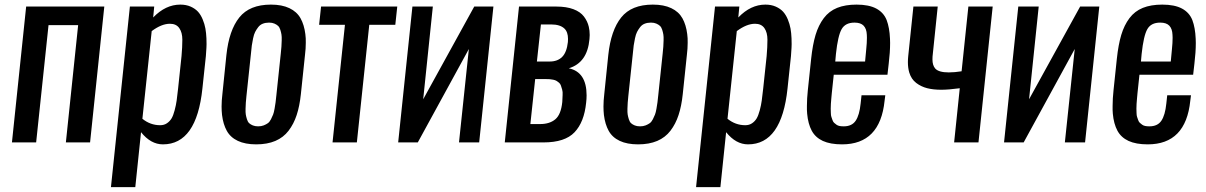

<svg xmlns="http://www.w3.org/2000/svg" viewBox="-20 -606 5133 817"><path d="M30.8 0 91.3 -578.1H423.8L363.3 0H260.3L312.5 -499H186.5L133.8 0Z M452.1 190.4 532.7 -578.1H636.2L631.8 -531.7Q684.6 -586.4 747.1 -586.4Q772 -586.4 791.3 -577.9Q810.5 -569.3 822.5 -556.2Q834.5 -543 842.5 -523.4Q850.6 -503.9 854 -484.9Q857.4 -465.8 858.4 -442.9Q858.9 -429.7 858.9 -418.5Q858.4 -410.2 858.4 -402.8Q857.4 -385.7 856 -367.2L841.3 -229.5Q816.4 8.3 673.3 8.3Q621.6 8.3 580.1 -43.5L555.7 190.4ZM661.6 -73.2Q678.2 -73.2 690.4 -81.5Q702.6 -89.8 710 -102.1Q717.3 -114.3 723.1 -136.5Q729 -158.7 731.7 -178.2Q734.4 -197.8 737.8 -229L752.4 -367.2Q755.9 -406.2 755.9 -437Q755.9 -467.8 742.9 -486.3Q730 -504.9 703.1 -504.9Q667.5 -504.9 625.5 -473.6L585.9 -100.6Q619.6 -73.2 661.6 -73.2Z M1155.8 -198.7 1174.8 -378.4Q1176.8 -397 1177.5 -407.2Q1178.2 -417.5 1178.7 -433.8Q1179.2 -450.2 1177.7 -459Q1176.3 -467.8 1172.9 -479Q1169.4 -490.2 1163.3 -495.8Q1157.2 -501.5 1147.7 -505.6Q1138.2 -509.8 1125 -509.8Q1109.9 -509.8 1098.1 -505.1Q1086.4 -500.5 1078.6 -490.2Q1070.8 -480 1065.7 -470Q1060.5 -460 1056.9 -442.4Q1053.2 -424.8 1051.5 -412.4Q1049.8 -399.9 1047.9 -378.4L1028.8 -198.7Q1026.9 -179.7 1026.1 -169.7Q1025.4 -159.7 1024.9 -143.6Q1024.4 -127.4 1025.9 -118.7Q1027.3 -109.9 1030.8 -98.6Q1034.2 -87.4 1040.3 -81.8Q1046.4 -76.2 1055.9 -72.3Q1065.4 -68.4 1078.6 -68.4Q1091.8 -68.4 1102.3 -72.5Q1112.8 -76.7 1120.1 -82Q1127.4 -87.4 1133.1 -98.6Q1138.7 -109.9 1142.1 -118.4Q1145.5 -127 1148.4 -143.6Q1151.4 -160.2 1152.6 -169.9Q1153.8 -179.7 1155.8 -198.7ZM924.8 -116.7Q922.9 -133.8 922.9 -152.8Q922.9 -177.7 926.3 -205.6L943.4 -372.1Q954.6 -477.1 998.3 -531.7Q1042 -586.4 1132.8 -586.4Q1179.7 -586.4 1211.4 -571.3Q1243.2 -556.2 1258.8 -528.3Q1274.4 -500.5 1279.3 -460.9Q1281.7 -443.4 1281.2 -423.8Q1281.2 -399.4 1277.8 -372.1L1260.3 -205.6Q1254.9 -154.3 1242.4 -116.5Q1230 -78.6 1208 -49.8Q1186 -21 1151.6 -6.3Q1117.2 8.3 1070.3 8.3Q1023.4 8.3 991.9 -6.6Q960.4 -21.5 945.1 -49.3Q929.7 -77.1 924.8 -116.7Z M1395 0 1447.8 -500.5H1337.9L1346.2 -578.1H1670.4L1662.1 -500.5H1551.3L1498.5 0Z M1674.3 0 1734.9 -578.1H1821.8L1780.8 -183.6L1998 -578.1H2079.6L2019 0H1933.1L1975.1 -397.5L1757.8 0Z M2127.9 0 2188.5 -578.1H2347.7Q2390.1 -578.1 2419.9 -566.9Q2449.7 -555.7 2464.8 -535.6Q2480 -515.6 2485.4 -492.2Q2489.3 -476.1 2489.3 -457Q2489.3 -448.7 2488.3 -439.5Q2479.5 -339.4 2400.4 -315.4Q2476.1 -299.3 2476.1 -200.2Q2476.1 -185.1 2474.1 -168.5Q2465.8 -86.4 2424.8 -43.2Q2383.8 0 2293 0ZM2236.8 -78.1H2278.3Q2318.8 -78.1 2343 -98.4Q2367.2 -118.7 2372.6 -171.9Q2373 -188.5 2374 -201.7Q2375 -214.8 2372.1 -224.9Q2369.1 -234.9 2366.7 -242.2Q2364.3 -249.5 2358.4 -254.4Q2352.5 -259.3 2347.4 -262.2Q2342.3 -265.1 2334.2 -266.8Q2326.2 -268.6 2319.3 -269Q2312.5 -269.5 2302.7 -269.5H2257.3ZM2264.6 -344.2H2319.3Q2352.5 -344.2 2372.1 -363.8Q2391.6 -383.3 2396.5 -427.2Q2397 -434.1 2397 -440.4Q2397 -469.7 2381.8 -484.4Q2363.3 -502 2325.2 -502H2281.7Z M2780.8 -198.7 2799.8 -378.4Q2801.8 -397 2802.5 -407.2Q2803.2 -417.5 2803.7 -433.8Q2804.2 -450.2 2802.7 -459Q2801.3 -467.8 2797.9 -479Q2794.4 -490.2 2788.3 -495.8Q2782.2 -501.5 2772.7 -505.6Q2763.2 -509.8 2750 -509.8Q2734.9 -509.8 2723.1 -505.1Q2711.4 -500.5 2703.6 -490.2Q2695.8 -480 2690.7 -470Q2685.5 -460 2681.9 -442.4Q2678.2 -424.8 2676.5 -412.4Q2674.8 -399.9 2672.9 -378.4L2653.8 -198.7Q2651.9 -179.7 2651.1 -169.7Q2650.4 -159.7 2649.9 -143.6Q2649.4 -127.4 2650.9 -118.7Q2652.3 -109.9 2655.8 -98.6Q2659.2 -87.4 2665.3 -81.8Q2671.4 -76.2 2680.9 -72.3Q2690.4 -68.4 2703.6 -68.4Q2716.8 -68.4 2727.3 -72.5Q2737.8 -76.7 2745.1 -82Q2752.4 -87.4 2758.1 -98.6Q2763.7 -109.9 2767.1 -118.4Q2770.5 -127 2773.4 -143.6Q2776.4 -160.2 2777.6 -169.9Q2778.8 -179.7 2780.8 -198.7ZM2549.8 -116.7Q2547.9 -133.8 2547.9 -152.8Q2547.9 -177.7 2551.3 -205.6L2568.4 -372.1Q2579.6 -477.1 2623.3 -531.7Q2667 -586.4 2757.8 -586.4Q2804.7 -586.4 2836.4 -571.3Q2868.2 -556.2 2883.8 -528.3Q2899.4 -500.5 2904.3 -460.9Q2906.7 -443.4 2906.2 -423.8Q2906.2 -399.4 2902.8 -372.1L2885.3 -205.6Q2879.9 -154.3 2867.4 -116.5Q2855 -78.6 2833 -49.8Q2811 -21 2776.6 -6.3Q2742.2 8.3 2695.3 8.3Q2648.4 8.3 2616.9 -6.6Q2585.4 -21.5 2570.1 -49.3Q2554.7 -77.1 2549.8 -116.7Z M2941.9 190.4 3022.5 -578.1H3126L3121.6 -531.7Q3174.3 -586.4 3236.8 -586.4Q3261.7 -586.4 3281 -577.9Q3300.3 -569.3 3312.3 -556.2Q3324.2 -543 3332.3 -523.4Q3340.3 -503.9 3343.8 -484.9Q3347.2 -465.8 3348.1 -442.9Q3348.6 -429.7 3348.6 -418.5Q3348.1 -410.2 3348.1 -402.8Q3347.2 -385.7 3345.7 -367.2L3331.1 -229.5Q3306.2 8.3 3163.1 8.3Q3111.3 8.3 3069.8 -43.5L3045.4 190.4ZM3151.4 -73.2Q3168 -73.2 3180.2 -81.5Q3192.4 -89.8 3199.7 -102.1Q3207 -114.3 3212.9 -136.5Q3218.8 -158.7 3221.4 -178.2Q3224.1 -197.8 3227.5 -229L3242.2 -367.2Q3245.6 -406.2 3245.6 -437Q3245.6 -467.8 3232.7 -486.3Q3219.7 -504.9 3192.9 -504.9Q3157.2 -504.9 3115.2 -473.6L3075.7 -100.6Q3109.4 -73.2 3151.4 -73.2Z M3563 8.3Q3513.2 8.3 3481.4 -6.3Q3449.7 -21 3434.1 -49.8Q3418.5 -79.1 3414.6 -122.1Q3413.1 -137.7 3413.6 -155.3Q3413.6 -186 3417.5 -222.2L3431.6 -356Q3438 -416 3450.4 -457.5Q3462.9 -499 3485.4 -528.8Q3507.8 -558.6 3542.2 -572.5Q3576.7 -586.4 3625 -586.4Q3677.2 -586.4 3708.7 -569.6Q3740.2 -552.7 3752.9 -520.5Q3765.1 -488.3 3767.1 -441.4Q3767.6 -432.6 3767.6 -423.3Q3767.6 -383.8 3761.7 -335.4L3756.3 -288.1H3527.8L3519.5 -210Q3518.1 -193.4 3517.3 -186Q3516.6 -178.7 3515.6 -164.6Q3514.6 -150.4 3514.9 -143.8Q3515.1 -137.2 3515.4 -125.7Q3515.6 -114.3 3517.6 -108.9Q3519.5 -103.5 3522.2 -95.5Q3524.9 -87.4 3529.3 -83.5Q3533.7 -79.6 3539.3 -75.4Q3544.9 -71.3 3552.7 -69.8Q3560.5 -68.4 3570.3 -68.4Q3605 -68.4 3621.1 -92.3Q3637.2 -116.2 3642.1 -165L3646 -200.7H3747.1L3744.1 -177.2Q3725.1 8.3 3563 8.3ZM3534.2 -344.2H3661.1L3666 -396.5Q3668.9 -423.8 3668.9 -445.3Q3668.5 -452.1 3668.5 -458Q3667.5 -483.4 3655 -496.6Q3642.6 -509.8 3616.2 -509.8Q3577.1 -509.8 3561.3 -481.9Q3545.4 -454.1 3537.1 -376.5Z M4040 0 4064 -230.5Q4016.1 -224.1 3985.4 -224.1Q3951.2 -224.1 3925.3 -230.7Q3899.4 -237.3 3878.9 -252.9Q3857.9 -268.6 3849.1 -297.4Q3843.3 -316.9 3843.3 -341.8Q3843.3 -354 3844.7 -367.2L3866.7 -578.1H3970.2L3948.2 -365.7Q3947.8 -359.4 3947.8 -353Q3947.8 -328.1 3959.5 -314.5Q3974.1 -297.9 4017.1 -297.9Q4042.5 -297.9 4071.8 -302.7L4100.6 -578.1H4204.1L4143.6 0Z M4252.4 0 4313 -578.1H4399.9L4358.9 -183.6L4576.2 -578.1H4657.7L4597.2 0H4511.2L4553.2 -397.5L4335.9 0Z M4863.8 8.3Q4814 8.3 4782.2 -6.3Q4750.5 -21 4734.9 -49.8Q4719.2 -79.1 4715.3 -122.1Q4713.9 -137.7 4714.4 -155.3Q4714.4 -186 4718.3 -222.2L4732.4 -356Q4738.8 -416 4751.2 -457.5Q4763.7 -499 4786.1 -528.8Q4808.6 -558.6 4843 -572.5Q4877.4 -586.4 4925.8 -586.4Q4978 -586.4 5009.5 -569.6Q5041 -552.7 5053.7 -520.5Q5065.9 -488.3 5067.9 -441.4Q5068.4 -432.6 5068.4 -423.3Q5068.4 -383.8 5062.5 -335.4L5057.1 -288.1H4828.6L4820.3 -210Q4818.8 -193.4 4818.1 -186Q4817.4 -178.7 4816.4 -164.6Q4815.4 -150.4 4815.7 -143.8Q4815.9 -137.2 4816.2 -125.7Q4816.4 -114.3 4818.4 -108.9Q4820.3 -103.5 4823 -95.5Q4825.7 -87.4 4830.1 -83.5Q4834.5 -79.6 4840.1 -75.4Q4845.7 -71.3 4853.5 -69.8Q4861.3 -68.4 4871.1 -68.4Q4905.8 -68.4 4921.9 -92.3Q4938 -116.2 4942.9 -165L4946.8 -200.7H5047.9L5044.9 -177.2Q5025.9 8.3 4863.8 8.3ZM4835 -344.2H4961.9L4966.8 -396.5Q4969.7 -423.8 4969.7 -445.3Q4969.2 -452.1 4969.2 -458Q4968.3 -483.4 4955.8 -496.6Q4943.4 -509.8 4917 -509.8Q4877.9 -509.8 4862.1 -481.9Q4846.2 -454.1 4837.9 -376.5Z"/></svg>

Font: Oswald
Style: Regular
Weight: 400
Designer: Vernon Adams
Foundry: Vernon Adams
Version: 3.0; ttfautohint (v0.94.23-7a4d-dirty) -l 8 -r 50 -G 200 -x 